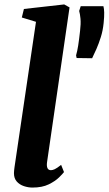

<svg xmlns="http://www.w3.org/2000/svg" viewBox="-20 -837 491 867"><path d="M192.5 -105Q190 -88 194.2 -78.2Q198.5 -68.5 210 -68.5Q217.5 -68.5 227.2 -73Q237 -77.5 256 -92.5L269 -60Q263.5 -52.5 246.5 -35.8Q229.5 -19 200 -4.5Q170.5 10 126.5 10Q107.5 10 88 3.5Q68.5 -3 55.8 -17.2Q43 -31.5 43 -55Q43 -61 43.8 -68Q44.5 -75 45.5 -81.8Q46.5 -88.5 47 -92L142.5 -738.5L78.5 -758L88 -796.5L270 -817L294 -803.5ZM396 -574 326 -575 323.5 -587Q329 -605.5 333 -631Q337 -656.5 341.5 -697Q345.5 -730 343.5 -752Q341.5 -774 337.5 -787.5L344.5 -809H447Q450 -798 450.5 -780.5Q451 -763 448 -733Q444.5 -698.5 435.2 -669.2Q426 -640 415.5 -616Q405 -592 396 -574Z"/></svg>

Font: Merriweather 20pt ExtraBold
Style: Italic
Weight: 800
Italic angle: -7.8°
Version: Version 2.101